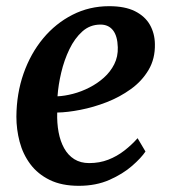

<svg xmlns="http://www.w3.org/2000/svg" viewBox="-20 -590 550 621"><path d="M450.5 -100Q437 -79.5 407.2 -53.5Q377.5 -27.5 334 -8.2Q290.5 11 235 11Q179.5 11 140.8 -8Q102 -27 78 -59.2Q54 -91.5 43.5 -131.5Q33 -171.5 33 -212.5Q33.5 -287.5 56.2 -352.2Q79 -417 119.5 -465.8Q160 -514.5 214.5 -542.2Q269 -570 333 -570Q384 -570 416.5 -553.8Q449 -537.5 464.8 -509.8Q480.5 -482 481 -447.5Q482 -400 460.5 -363.8Q439 -327.5 403.2 -301.8Q367.5 -276 325 -259.5Q282.5 -243 240.2 -234.8Q198 -226.5 165 -226Q164 -192 169.5 -162.5Q175 -133 187.5 -110.5Q200 -88 220.2 -75.2Q240.5 -62.5 268.5 -62.5Q302 -62.5 330.2 -73.5Q358.5 -84.5 382.2 -103Q406 -121.5 425 -143ZM305 -510.5Q271 -510.5 246.2 -488.2Q221.5 -466 204.5 -430.8Q187.5 -395.5 178 -355.2Q168.5 -315 166 -278.5Q189 -279.5 216 -286.5Q243 -293.5 269 -306.8Q295 -320 316 -338.8Q337 -357.5 349.5 -382.2Q362 -407 361 -437Q360 -473.5 345.5 -492Q331 -510.5 305 -510.5Z"/></svg>

Font: Merriweather SemiBold
Style: Italic
Weight: 600
Italic angle: -7.8°
Version: Version 2.101